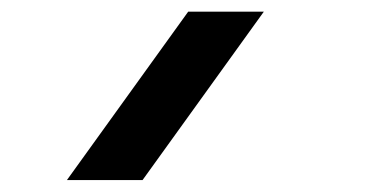

<svg xmlns="http://www.w3.org/2000/svg" viewBox="-20 -196 640 330"><path d="M433.5 -176 225 113.5H95L303.5 -176Z"/></svg>

Font: JuliaMono
Style: Bold
Weight: 700
Monospace: yes
Designer: cormullion
Foundry: corm
Version: Version 0.055; ttfautohint (v1.8.4)